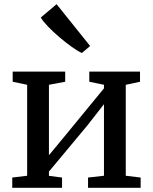

<svg xmlns="http://www.w3.org/2000/svg" viewBox="-20 -896 730 916"><path d="M38.5 0V-49L109.5 -57.5V-491.5L40.5 -506V-554.5H291V-506L213.5 -491.5V-155.5L286 -243L476 -474.5V-491.5L406 -506V-554.5H648V-506L580 -491.5V-57.5L651 -49V0H400V-49L476 -57.5V-399L398 -299L213.5 -77.5V-57L276 -49V0ZM370 -643.5Q351 -652 322.5 -672.2Q294 -692.5 263.8 -718.2Q233.5 -744 209.2 -769.2Q185 -794.5 174.5 -812.5L250 -876L410 -676.5L371 -643.5Z"/></svg>

Font: Merriweather 20pt
Style: Regular
Weight: 400
Version: Version 2.100